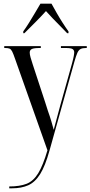

<svg xmlns="http://www.w3.org/2000/svg" viewBox="-20 -786 490 1040"><path d="M30 224Q87 224 124 209.5Q161 195 187 152.5Q213 110 237 28L61 -469Q52 -495 46 -507Q40 -519 32 -522.5Q24 -526 8 -526H3V-536H201V-526H195Q164 -526 152.5 -520.5Q141 -515 141 -501Q141 -491 145.5 -475Q150 -459 157 -438L225 -231Q234 -202 239.5 -185.5Q245 -169 249.5 -156.5Q254 -144 258.5 -127.5Q263 -111 271 -83Q278 -109 287.5 -144.5Q297 -180 307 -217L370 -442Q377 -468 379.5 -482Q382 -496 382 -503Q382 -514 373.5 -520Q365 -526 336 -526H310V-536H450V-526H445Q427 -526 416.5 -520.5Q406 -515 399 -499.5Q392 -484 383 -452L248 30Q225 113 197.5 157Q170 201 133 217.5Q96 234 45 234H30ZM106 -616Q120 -635 136.5 -661.5Q153 -688 169.5 -716Q186 -744 199 -766H259Q271 -744 287 -716Q303 -688 320 -661.5Q337 -635 351 -616V-606H344Q333 -618 310.5 -640.5Q288 -663 265 -687Q242 -711 229 -726Q202 -696 171.5 -665.5Q141 -635 112 -606H106Z"/></svg>

Font: Noto Serif Display ExtraCondensed
Style: Regular
Weight: 400
Width: 2
Designer: Monotype Design Team
Foundry: Monotype Imaging Inc.
Version: Version 2.009